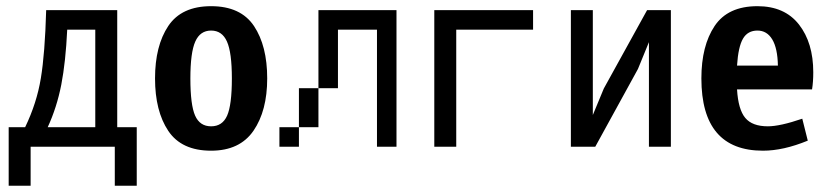

<svg xmlns="http://www.w3.org/2000/svg" viewBox="-20 -470 2665 615"><path d="M418 -62.5V125H347.7V0H78.1V125H7.8V-62.5H60.5Q97.7 -139.6 110.8 -219.2Q124 -298.8 127.9 -437.5H355.5V-62.5ZM285.2 -375H195.3Q190.4 -271.5 176.3 -198.7Q162.1 -126 132.8 -62.5H285.2Z M476.6 -218.8Q476.6 -323.2 519 -386.7Q561.5 -450.2 656.2 -450.2Q751 -450.2 793.5 -386.7Q835.9 -323.2 835.9 -218.8Q835.9 -115.2 792 -51.3Q748 12.7 656.2 12.7Q561.5 12.7 519 -50.8Q476.6 -114.3 476.6 -218.8ZM722.7 -218.8Q722.7 -301.8 707 -336.9Q691.4 -372.1 656.2 -372.1Q621.1 -372.1 605.5 -336.9Q589.8 -301.8 589.8 -218.8Q589.8 -133.8 605 -99.6Q620.1 -65.4 656.2 -65.4Q692.4 -65.4 707.5 -99.6Q722.7 -133.8 722.7 -218.8Z M1250 -437.5V0H1187.5V-375H1062.5V-187.5H1000V-437.5ZM937.5 -187.5H1000V-62.5H937.5ZM875 0V-62.5H937.5V0Z M1441.4 -375V0H1371.1V-437.5H1687.5V-375Z M2128.9 -437.5V0H2058.6V-335L2023.4 -249L1886.7 0H1808.6V-437.5H1878.9V-101.6L1914.1 -186.5L2052.7 -437.5Z M2585 -238.3Q2585 -208 2581.1 -183.6H2340.8Q2344.7 -119.1 2367.2 -92.3Q2389.6 -65.4 2439.5 -65.4Q2478.5 -65.4 2549.8 -89.8L2567.4 -19.5Q2489.3 12.7 2423.8 12.7Q2226.6 12.7 2226.6 -218.8Q2226.6 -323.2 2269 -386.7Q2311.5 -450.2 2406.2 -450.2Q2493.2 -450.2 2539.1 -391.6Q2585 -333 2585 -238.3ZM2340.8 -259.8H2471.7Q2470.7 -315.4 2453.6 -343.8Q2436.5 -372.1 2406.2 -372.1Q2375 -372.1 2359.9 -346.2Q2344.7 -320.3 2340.8 -259.8Z"/></svg>

Font: Sudo
Style: Bold
Weight: 700
Monospace: yes
Designer: Jens Kutilek
Foundry: Jens Kutilek
Version: Version 0.040